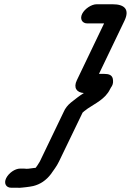

<svg xmlns="http://www.w3.org/2000/svg" viewBox="-20 -724 615 902"><path d="M390 -614H469L341 -347C324 -312 340 -289 374 -287C353 -274 333 -258 314 -243C298 -230 286 -215 279 -198L167 35C161 46 154 55 148 64C145 65 143 65 141 65C128 66 118 69 105 69C97 68 90 68 83 68H75C50 68 21 89 9 113C-3 137 8 158 33 158H59C69 159 78 158 87 157L105 155C114 154 127 152 136 150C169 142 197 123 219 94C232 75 246 58 257 35L368 -195C370 -197 373 -199 376 -202C381 -205 386 -210 392 -214C427 -238 475 -259 497 -305C499 -310 503 -315 506 -320C512 -331 512 -342 510 -354C506 -371 493 -377 468 -377H445L564 -625C591 -680 565 -704 509 -704H434C410 -704 378 -683 366 -659C354 -635 366 -614 390 -614Z"/></svg>

Font: Electronic
Style: BlkUltIt
Weight: 900
Version: Version 1.011